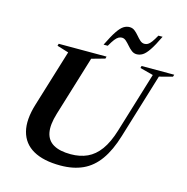

<svg xmlns="http://www.w3.org/2000/svg" viewBox="-129 -1039 1146 1175"><g transform="rotate(15 443.5 -452.0)"><path d="M254.5 -288.5Q231.5 -213 241 -165Q250.5 -117 290.8 -94Q331 -71 400 -71Q459 -71 504.8 -92Q550.5 -113 585 -160.2Q619.5 -207.5 643.5 -286L760.5 -669.5L676.5 -691.5L680 -705H887L882.5 -691.5L799 -669.5L674.5 -261Q645.5 -164.5 602.2 -104Q559 -43.5 498.5 -15.8Q438 12 356.5 12Q249.5 12 184.5 -24.8Q119.5 -61.5 100.8 -133.5Q82 -205.5 114.5 -310L224.5 -669L151 -691.5L155 -705H458L454.5 -691.5L370.5 -668ZM758 -911Q729.5 -851 708.2 -819.8Q687 -788.5 669 -777.5Q651 -766.5 631.5 -766.5Q613.5 -766.5 599 -777.8Q584.5 -789 571.8 -804Q559 -819 546.5 -830.2Q534 -841.5 519.5 -841.5Q509 -841.5 498.5 -835.8Q488 -830 476.2 -815Q464.5 -800 448 -771H421.5Q451 -831.5 472 -862.5Q493 -893.5 511 -904.8Q529 -916 548.5 -916Q567 -916 581.2 -904.8Q595.5 -893.5 608 -878.5Q620.5 -863.5 633.2 -852Q646 -840.5 661.5 -840.5Q672.5 -840.5 682.8 -846.2Q693 -852 704.5 -867.5Q716 -883 731.5 -911Z"/></g></svg>

Font: Newsreader 60pt SemiBold
Style: Italic
Weight: 600
Italic angle: -17°
Designer: Hugues Gentile
Foundry: Production Type
Version: Version 1.003